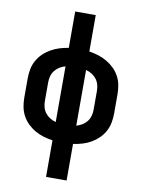

<svg xmlns="http://www.w3.org/2000/svg" viewBox="-101 -803 802 1086"><g transform="rotate(10 300.0 -260.0)"><path d="M241 215V5Q214 1 188.5 -6.5Q163 -14 139.5 -27.5Q116 -41 96.5 -60Q77 -79 64.5 -102.5Q52 -126 47 -152Q42 -178 42 -205V-315Q42 -342 47 -368.5Q52 -395 65 -418.5Q78 -442 97 -460.5Q116 -479 139.5 -492.5Q163 -506 188.5 -514Q214 -522 241 -526V-735H359V-526Q386 -522 411.5 -514Q437 -506 460.5 -492.5Q484 -479 503 -460.5Q522 -442 535 -418.5Q548 -395 553 -368.5Q558 -342 558 -315V-205Q558 -178 553 -152Q548 -126 535.5 -102.5Q523 -79 503.5 -60Q484 -41 460.5 -27.5Q437 -14 411.5 -6.5Q386 1 359 5V215ZM241 -100V-420Q223 -415 207.5 -405.5Q192 -396 181 -382Q170 -368 165 -350.5Q160 -333 160 -315V-205Q160 -187 165 -169.5Q170 -152 181 -138Q192 -124 207.5 -114.5Q223 -105 241 -100ZM359 -100Q377 -105 392.5 -114.5Q408 -124 419 -138Q430 -152 435 -169.5Q440 -187 440 -205V-315Q440 -333 435 -350.5Q430 -368 419 -382Q408 -396 392.5 -405.5Q377 -415 359 -420Z"/></g></svg>

Font: Iosevka Custom Extended
Style: Bold
Weight: 700
Width: 7
Monospace: yes
Designer: Belleve Invis
Foundry: Belleve Invis
Version: Version 11.2.4; ttfautohint (v1.8.4)